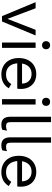

<svg xmlns="http://www.w3.org/2000/svg" viewBox="1019 -1789 780 2858"><g transform="rotate(90 1409.0 -360.0)"><path d="M424 -500H508L300 0H220L12 -500H103L261 -81Z M693 -500V0H613V-500ZM653 -596Q626 -596 609.5 -612.5Q593 -629 593 -656Q593 -683 609.5 -699.5Q626 -716 653 -716Q680 -716 696.5 -699.5Q713 -683 713 -656Q713 -629 696.5 -612.5Q680 -596 653 -596Z M1088 10Q1017 10 961.5 -21Q906 -52 875 -110.5Q844 -169 844 -250Q844 -331 875 -389.5Q906 -448 960 -479Q1014 -510 1083 -510Q1153 -510 1202.5 -480Q1252 -450 1278 -398.5Q1304 -347 1304 -283Q1304 -266 1303 -252Q1302 -238 1300 -227H896V-298H1265L1223 -267Q1231 -350 1190.5 -395Q1150 -440 1081 -440Q1032 -440 996.5 -417.5Q961 -395 941.5 -352.5Q922 -310 922 -250Q922 -191 942 -148Q962 -105 998.5 -82.5Q1035 -60 1086 -60Q1141 -60 1175.5 -81Q1210 -102 1231 -138L1294 -101Q1275 -67 1245.5 -42Q1216 -17 1176.5 -3.5Q1137 10 1088 10Z M1536 -500V0H1456V-500ZM1496 -596Q1469 -596 1452.5 -612.5Q1436 -629 1436 -656Q1436 -683 1452.5 -699.5Q1469 -716 1496 -716Q1523 -716 1539.5 -699.5Q1556 -683 1556 -656Q1556 -629 1539.5 -612.5Q1523 -596 1496 -596Z M1798 -730V-127Q1798 -89 1812 -74.5Q1826 -60 1857 -60Q1877 -60 1890 -63Q1903 -66 1925 -74L1912 -4Q1896 3 1877 6.5Q1858 10 1838 10Q1777 10 1747.5 -23Q1718 -56 1718 -124V-730Z M2104 -730V-127Q2104 -89 2118 -74.5Q2132 -60 2163 -60Q2183 -60 2196 -63Q2209 -66 2231 -74L2218 -4Q2202 3 2183 6.5Q2164 10 2144 10Q2083 10 2053.5 -23Q2024 -56 2024 -124V-730Z M2543 10Q2472 10 2416.5 -21Q2361 -52 2330 -110.5Q2299 -169 2299 -250Q2299 -331 2330 -389.5Q2361 -448 2415 -479Q2469 -510 2538 -510Q2608 -510 2657.5 -480Q2707 -450 2733 -398.5Q2759 -347 2759 -283Q2759 -266 2758 -252Q2757 -238 2755 -227H2351V-298H2720L2678 -267Q2686 -350 2645.5 -395Q2605 -440 2536 -440Q2487 -440 2451.5 -417.5Q2416 -395 2396.5 -352.5Q2377 -310 2377 -250Q2377 -191 2397 -148Q2417 -105 2453.5 -82.5Q2490 -60 2541 -60Q2596 -60 2630.5 -81Q2665 -102 2686 -138L2749 -101Q2730 -67 2700.5 -42Q2671 -17 2631.5 -3.5Q2592 10 2543 10Z"/></g></svg>

Font: Work Sans
Style: Regular
Weight: 400
Designer: Wei Huang
Foundry: Wei Huang
Version: Version 2.006; ttfautohint (v1.8.1.43-b0c9)